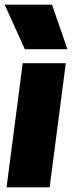

<svg xmlns="http://www.w3.org/2000/svg" viewBox="-29 -800 329 820"><path d="M68 -530H252L183 0H-1ZM193 -780 259 -590H77L-9 -780Z"/></svg>

Font: Tanohe Sans Black
Style: Italic
Weight: 900
Designer: Village Type and Design LLC & Cristiano Sobral
Foundry: Cooper Hewitt Smithsonian Design Museum
Version: Version 1.00;January 12, 2020;FontCreator 12.0.0.2547 64-bit